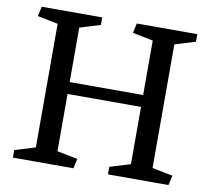

<svg xmlns="http://www.w3.org/2000/svg" viewBox="-78 -787 958 875"><g transform="rotate(10 401.0 -350.0)"><path d="M766 -45 756 0H476V-35L571 -64V-329H231V-64L326 -45L316 0H36V-35L131 -64V-636L36 -655L46 -700H326V-665L231 -636V-384H571V-636L476 -655L486 -700H766V-665L671 -636V-64Z"/></g></svg>

Font: Brawler
Style: Regular
Weight: 400
Designer: Oleg Frolov, Haley Fiege
Foundry: Oleg Frolov, Haley Fiege
Version: Version 1.101; ttfautohint (v1.8.3)